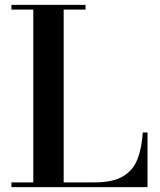

<svg xmlns="http://www.w3.org/2000/svg" viewBox="-20 -770 658 790"><path d="M587 0H27V-19.5H117V-730.5H27V-750H332V-730.5H242V-19.5H368.5Q444.5 -19.5 486.2 -44.5Q528 -69.5 545.8 -115.5Q563.5 -161.5 567.5 -225H587Z"/></svg>

Font: Bodoni* 11pt Medium
Style: Regular
Weight: 500
Version: Version 2.3